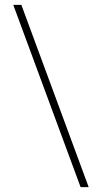

<svg xmlns="http://www.w3.org/2000/svg" viewBox="-20 -742 412 776"><path d="M33.2 0ZM338.4 14.2 66.4 -722.2H33.7L305.7 14.2Z"/></svg>

Font: TypoPRO Playfair Display SC
Style: Regular
Weight: 400
Designer: Claus Eggers Sørensen
Foundry: Claus Eggers Sørensen
Version: Version 1.004;PS 001.004;hotconv 1.0.70;makeotf.lib2.5.58329